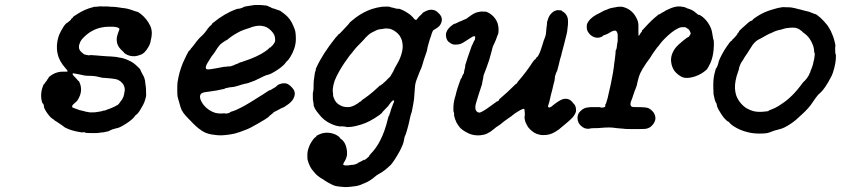

<svg xmlns="http://www.w3.org/2000/svg" viewBox="-20 -498 3368 769"><path d="M379 -472Q379 -473 383.5 -472.5Q388 -472 393.5 -472Q399 -472 405 -472Q411 -472 413 -472Q417 -471 424 -471Q441 -471 458 -468Q465 -467 470 -466Q489 -465 513 -456Q518 -454 519 -454Q520 -454 520.5 -453.5Q521 -453 525 -452Q529 -451 529 -451Q531 -452 544 -442Q568 -423 581 -396Q587 -385 588 -368Q588 -357 586.5 -349Q585 -341 584 -337Q582 -321 572 -306Q566 -296 559 -289Q551 -281 541 -278Q530 -274 522 -273Q498 -271 480 -284Q476 -287 476 -287H477Q478 -287 474.5 -290Q471 -293 465 -299Q456 -308 452 -317Q446 -331 448 -348Q450 -358 454 -369Q459 -380 458 -383Q457 -386 448 -389Q436 -392 418 -391Q401 -391 387 -388Q366 -384 347 -373Q331 -364 317 -350Q305 -339 301 -329Q296 -318 296 -311Q296 -306 298 -300Q303 -290 313 -284L314 -283H313L314 -282Q316 -281 318 -280Q321 -279 326.5 -278Q332 -277 335.5 -276.5Q339 -276 340 -277Q340 -278 342 -277.5Q344 -277 350.5 -277Q357 -277 365.5 -276Q374 -275 388.5 -274Q403 -273 409.5 -272.5Q416 -272 422 -272Q441 -270 445 -270Q447 -269 455 -268Q463 -267 467 -266Q471 -265 475 -264Q485 -261 500 -254Q516 -246 528 -234Q544 -220 543 -216Q543 -215 549 -204Q553 -197 557 -189Q562 -175 562 -165Q563 -157 563 -157Q565 -151 565 -129Q566 -117 564.5 -110Q563 -103 562 -101Q558 -85 548 -69Q534 -43 525 -38Q523 -37 521 -34Q513 -21 485.5 -3Q458 15 445 16Q440 17 431 20Q422 23 421 24Q419 28 394 32Q389 32 383 33Q369 36 345 35Q332 35 329 34.5Q326 34 323 34L321 33Q321 33 321 32Q317 31 312 32Q308 33 300 31Q267 26 243 14Q237 11 234 8Q232 6 228 3.5Q224 1 217.5 -3.5Q211 -8 208 -10Q201 -13 194 -20Q191 -22 188 -24Q179 -30 165 -51Q156 -65 156 -71Q156 -81 150 -85Q150 -86 148 -90Q140 -122 152 -153Q154 -158 154.5 -159.5Q155 -161 156 -160Q157 -160 160 -166Q161 -168 163 -170Q169 -176 168 -177Q168 -178 171 -181Q175 -186 175 -188Q175 -190 189 -199Q210 -212 236 -211Q251 -210 251 -213Q251 -215 243 -224Q217 -253 211 -282Q208 -293 208 -305Q207 -328 215 -353Q222 -372 235 -392Q237 -395 239.5 -398Q242 -401 244 -403Q246 -405 246 -405Q246 -404 251 -408Q254 -411 255.5 -411.5Q257 -412 261 -416Q265 -420 264.5 -420.5Q264 -421 266 -423Q273 -428 272.5 -429.5Q272 -431 287 -440Q318 -461 355 -470Q359 -472 360.5 -471Q362 -470 366 -471Q370 -472 374.5 -472Q379 -472 379 -472ZM281 -203Q273 -205 272 -204Q271 -204 271 -201.5Q271 -199 272 -198Q273 -196 285 -184Q290 -179 291.5 -176.5Q293 -174 294 -174Q297 -174 301.5 -160Q306 -146 304 -130Q302 -117 296 -106Q290 -94 285 -90Q282 -88 280.5 -86.5Q279 -85 277 -83Q269 -77 269 -72Q269 -67 274 -66Q275 -66 282 -63Q298 -56 316 -53Q319 -52 322.5 -51Q326 -50 336.5 -48.5Q347 -47 348 -48Q348 -48 359 -48L373 -50L374 -51Q375 -50 376 -50.5Q377 -51 379 -51Q392 -53 394 -55Q395 -55 397 -55Q401 -55 409 -59Q415 -61 419 -62.5Q423 -64 426.5 -65.5Q430 -67 430 -67Q430 -67 435.5 -69.5Q441 -72 443.5 -73.5Q446 -75 447.5 -76Q449 -77 450 -77Q451 -77 456 -82L466 -96L467 -97Q469 -99 469 -99.5Q469 -100 470 -101.5Q471 -103 471 -104Q471 -105 473 -108Q476 -113 475 -113Q475 -113 476 -117Q479 -123 477 -124Q477 -124 478 -127Q482 -141 477 -153Q475 -160 468 -167Q459 -176 448 -180Q440 -182 423 -184Q416 -185 399 -186Q391 -186 388 -187Q383 -188 366 -192Q355 -194 347 -194Q322 -194 312 -197Q307 -198 300 -199.5Q293 -201 290.5 -201.5Q288 -202 281 -203Z M1000 -478Q1008 -478 1022 -478Q1035 -477 1039.5 -476.5Q1044 -476 1045 -476Q1051 -475 1053 -474Q1055 -472 1061 -470Q1064 -469 1064 -469Q1066 -466 1082 -462Q1085 -461 1089.5 -459Q1094 -457 1096 -457Q1103 -456 1122 -440Q1144 -422 1155 -394Q1161 -381 1163 -371Q1165 -358 1165 -343Q1165 -321 1158 -302Q1153 -287 1144 -272Q1135 -257 1129 -253Q1127 -251 1124 -247Q1119 -239 1105 -228Q1095 -220 1079 -210.5Q1063 -201 1058 -200Q1045 -197 1035 -192Q1032 -191 1028 -188.5Q1024 -186 1019 -184L1010 -180Q1011 -180 1000 -175Q970 -163 963 -163Q963 -163 959 -162Q955 -161 946 -158.5Q937 -156 932 -154Q916 -149 908 -149Q901 -149 890 -146Q883 -145 882 -144Q881 -143 880 -143Q879 -143 878 -142Q877 -141 873 -141Q849 -135 817 -131Q797 -129 791 -126Q785 -124 782 -117Q780 -112 782 -103Q786 -90 796 -77Q805 -66 817 -58Q829 -50 842 -46Q859 -42 875 -44Q880 -44 881 -44Q883 -42 892 -44Q902 -47 901 -48Q901 -49 907 -51Q925 -56 945 -67Q973 -81 1035 -121Q1042 -125 1046.5 -128.5Q1051 -132 1054 -133.5Q1057 -135 1058.5 -136Q1060 -137 1060 -137Q1061 -135 1071 -142Q1077 -146 1083 -149L1090 -155Q1088 -155 1091 -156Q1092 -157 1095 -159Q1104 -163 1111 -164Q1118 -165 1125 -164Q1134 -162 1143.5 -153.5Q1153 -145 1158 -136Q1165 -119 1154 -101Q1147 -89 1131 -78Q1116 -67 1110 -66Q1108 -65 1104 -63Q1100 -61 1089 -55L1077 -49L1071 -43Q1064 -38 1060.5 -35Q1057 -32 1057 -31.5Q1057 -31 1055 -29Q1048 -23 1013 -3Q1006 1 1002 3Q982 15 969 20Q966 21 961 23Q939 32 920 37Q893 43 866 44Q854 44 846 43Q823 41 810 36Q800 33 798 31Q798 31 794 29Q784 23 775 16Q766 9 754 -3Q747 -11 744 -13.5Q741 -16 737 -20.5Q733 -25 728 -30Q721 -37 717 -43Q716 -44 715 -45Q714 -46 711.5 -51Q709 -56 708 -56Q707 -57 702.5 -71Q698 -85 696 -94Q694 -102 693 -104Q692 -106 691 -113Q690 -120 690 -139.5Q690 -159 691 -168Q697 -208 712 -245Q718 -259 727.5 -278Q737 -297 739 -296Q741 -296 745 -304Q745 -305 746 -305Q746 -305 746.5 -305.5Q747 -306 748 -307Q750 -310 752 -312Q754 -314 760.5 -323Q767 -332 768 -333Q769 -334 771.5 -337Q774 -340 775.5 -342Q777 -344 781.5 -348Q786 -352 792.5 -358.5Q799 -365 801 -368Q803 -371 805.5 -374Q808 -377 808 -377.5Q808 -378 809 -379Q810 -380 810 -380Q810 -382 817 -389Q820 -392 820 -392.5Q820 -393 824 -396Q831 -402 829 -403Q829 -403 834 -407Q857 -426 881 -440Q888 -444 891 -445Q898 -450 915.5 -457Q933 -464 933.5 -463Q934 -462 945 -465Q954 -468 956 -470Q957 -471 968 -473Q984 -476 1000 -478ZM1030 -394Q1025 -395 1023 -395Q1021 -395 1012.5 -394.5Q1004 -394 1002 -393Q988 -390 984 -388Q981 -386 976 -385Q959 -380 943 -373Q915 -359 894 -342Q889 -337 885 -336Q882 -335 880 -333Q878 -331 871 -327Q861 -320 858 -315Q849 -304 846 -298Q844 -294 836 -283Q831 -277 828 -273Q807 -241 805 -233Q801 -220 813 -220Q821 -220 843 -224Q865 -228 875 -230Q880 -231 880 -231Q880 -229 885 -231Q888 -231 890 -231.5Q892 -232 895 -232Q898 -232 899.5 -232Q901 -232 903.5 -232.5Q906 -233 910 -234.5Q914 -236 918 -237.5Q922 -239 922 -239.5Q922 -240 922.5 -240Q923 -240 929 -242Q937 -245 935 -245Q935 -245 937 -246Q939 -247 942 -248Q945 -249 949 -250Q966 -256 983 -262Q1034 -282 1057 -304Q1061 -309 1062 -308Q1064 -307 1068 -313Q1069 -315 1070.5 -315.5Q1072 -316 1073.5 -318.5Q1075 -321 1076 -322Q1077 -323 1080 -328L1082 -334V-340Q1082 -350 1078 -359Q1074 -367 1066 -375Q1050 -392 1030 -394Z M1510 -471Q1513 -471 1524 -471.5Q1535 -472 1539 -471Q1543 -471 1543 -470Q1543 -469 1554 -467Q1559 -466 1559 -466Q1560 -465 1565 -464Q1568 -464 1571 -463Q1577 -462 1577 -463Q1578 -464 1596 -456Q1608 -450 1623 -439Q1626 -436 1630 -432.5Q1634 -429 1634 -428Q1634 -428 1637.5 -424Q1641 -420 1643 -419Q1648 -417 1651 -422L1652 -424L1659 -432Q1663 -436 1667.5 -440Q1672 -444 1672 -445L1676 -449H1677Q1695 -460 1710 -459Q1718 -458 1725 -455Q1730 -452 1736 -446Q1756 -428 1747 -406Q1744 -399 1740 -394Q1733 -387 1724 -382Q1715 -378 1713 -373Q1709 -365 1706 -353Q1704 -348 1702 -342Q1700 -336 1697.5 -327Q1695 -318 1693 -310.5Q1691 -303 1690.5 -298Q1690 -293 1687 -286Q1677 -258 1671 -236Q1666 -220 1663 -216Q1662 -214 1661 -211Q1660 -208 1659 -206Q1658 -204 1656.5 -199.5Q1655 -195 1651 -185Q1643 -166 1642 -150Q1641 -140 1640 -123Q1639 -116 1639 -110Q1639 -103 1635 -80Q1630 -56 1629 -49L1626 -41L1623 -29Q1621 -20 1619 -11Q1617 -2 1616 2Q1615 7 1610 24Q1606 39 1602 47Q1600 51 1599.5 55Q1599 59 1598 63Q1597 67 1596.5 70Q1596 73 1595 75.5Q1594 78 1592 84Q1583 106 1569 128Q1549 161 1539 168Q1535 171 1534 172.5Q1533 174 1529.5 176.5Q1526 179 1523 182Q1515 189 1492 202Q1488 204 1479 212Q1460 228 1437 237Q1433 238 1428.5 240.5Q1424 243 1414 245.5Q1404 248 1400.5 248Q1397 248 1392.5 249Q1388 250 1384 250Q1380 250 1373 251Q1364 252 1346 250Q1322 248 1313 243Q1310 241 1307 240Q1289 231 1282 226Q1273 219 1268 217Q1261 213 1250 204Q1244 199 1237 190Q1227 179 1222 169Q1216 157 1212 142Q1211 136 1211 124Q1211 108 1216 95Q1222 77 1230 67Q1233 62 1233.5 61.5Q1234 61 1236.5 58Q1239 55 1239 55Q1239 55 1243.5 51.5Q1248 48 1247.5 47Q1247 46 1251 44Q1255 42 1260.5 39.5Q1266 37 1270 36Q1299 29 1326 42Q1337 48 1340 52Q1344 59 1349 61Q1352 63 1358 71Q1366 83 1369 102Q1370 106 1370 114.5Q1370 123 1369 127Q1369 128 1368 130.5Q1367 133 1366.5 135Q1366 137 1366 137Q1366 137 1364 141Q1362 145 1361 147Q1356 154 1355 159Q1354 161 1355 162Q1356 164 1363.5 164.5Q1371 165 1377 164Q1381 163 1387 162.5Q1393 162 1395 162Q1403 161 1413 156L1416 154Q1415 154 1413.5 154.5Q1412 155 1413 154L1419 152Q1432 146 1440 140L1438 142Q1436 144 1437 144Q1439 144 1447 138Q1461 127 1459 126Q1458 126 1459 125Q1460 124 1461.5 122.5Q1463 121 1464 119Q1487 96 1503 64Q1521 30 1534 -24Q1537 -35 1538 -35Q1539 -34 1541 -43Q1541 -45 1541.5 -45Q1542 -45 1543 -48Q1544 -51 1544 -52Q1544 -53 1546.5 -60.5Q1549 -68 1550 -70Q1551 -72 1551 -72.5Q1551 -73 1552.5 -76.5Q1554 -80 1554 -81Q1554 -82 1554.5 -82Q1555 -82 1555.5 -84Q1556 -86 1557 -88Q1561 -96 1556 -96Q1551 -96 1541 -82Q1536 -75 1534.5 -73Q1533 -71 1522 -60Q1511 -49 1511 -48Q1511 -46 1499 -37Q1460 -9 1426 1Q1400 9 1387 10Q1370 12 1366 10Q1359 8 1347 8Q1345 8 1345 8Q1344 9 1342 8.5Q1340 8 1336 7.5Q1332 7 1328 6Q1319 4 1306 -2Q1277 -15 1258 -40Q1245 -55 1240 -66Q1235 -77 1236 -78Q1237 -78 1236 -82.5Q1235 -87 1234.5 -90.5Q1234 -94 1234 -95Q1233 -96 1233 -108.5Q1233 -121 1233 -125Q1235 -133 1235 -135Q1236 -137 1236 -153Q1236 -169 1237 -177Q1240 -200 1241 -205Q1242 -208 1242 -209.5Q1242 -211 1244 -214Q1246 -220 1244 -220Q1244 -220 1247 -227Q1272 -282 1324 -347Q1328 -351 1330 -353.5Q1332 -356 1333.5 -357.5Q1335 -359 1335.5 -360Q1336 -361 1336 -361Q1338 -360 1346 -369Q1353 -377 1366 -390.5Q1379 -404 1379 -405Q1379 -406 1383 -410Q1425 -447 1470 -462Q1488 -468 1510 -471ZM1540 -383Q1535 -384 1528 -384Q1518 -384 1512 -382Q1508 -381 1503 -381Q1496 -381 1486 -376Q1483 -374 1477 -371.5Q1471 -369 1468 -367Q1465 -365 1463 -364Q1461 -363 1456.5 -359Q1452 -355 1448 -351Q1444 -347 1443 -346Q1442 -344 1428 -329.5Q1414 -315 1408 -309Q1402 -302 1397 -296Q1393 -291 1389 -285.5Q1385 -280 1380 -275Q1356 -243 1339 -213Q1326 -190 1320 -174Q1314 -155 1313 -142Q1312 -131 1314 -124Q1314 -121 1314 -117Q1314 -113 1317 -106Q1324 -85 1343 -76Q1355 -69 1372 -69Q1384 -69 1390 -72Q1403 -77 1405 -79Q1406 -80 1406.5 -80Q1407 -80 1408 -81Q1409 -82 1410.5 -82.5Q1412 -83 1412.5 -83.5Q1413 -84 1415.5 -85.5Q1418 -87 1419 -88.5Q1420 -90 1423 -91Q1426 -92 1427.5 -93.5Q1429 -95 1428.5 -95.5Q1428 -96 1428.5 -96.5Q1429 -97 1437 -102Q1456 -115 1477 -133Q1492 -146 1500 -154Q1501 -156 1502 -156Q1503 -154 1508 -159Q1511 -162 1511.5 -161.5Q1512 -161 1514.5 -164Q1517 -167 1517.5 -167Q1518 -167 1521 -170Q1524 -173 1524.5 -173Q1525 -173 1528 -176.5Q1531 -180 1534 -183Q1541 -189 1544 -193Q1547 -198 1547 -198Q1547 -199 1548 -200.5Q1549 -202 1549.5 -202.5Q1550 -203 1551 -205Q1552 -207 1552 -207Q1552 -207 1554 -210Q1556 -213 1556 -214Q1556 -215 1558 -219Q1561 -223 1561 -225Q1561 -226 1565 -232Q1591 -274 1593 -310Q1593 -322 1590 -335Q1587 -346 1580 -356Q1573 -365 1566 -370Q1553 -380 1540 -383Z M2211 -457Q2212 -458 2218 -457Q2230 -457 2230 -455Q2230 -454 2232 -453Q2239 -449 2243 -445Q2252 -435 2254 -424Q2255 -420 2255 -408.5Q2255 -397 2254 -393Q2253 -389 2252.5 -380Q2252 -371 2249.5 -361.5Q2247 -352 2240 -323.5Q2233 -295 2231 -289.5Q2229 -284 2229 -280Q2226 -270 2223 -260Q2222 -256 2217.5 -237Q2213 -218 2212 -216Q2211 -214 2211 -213Q2211 -212 2210.5 -212Q2210 -212 2209 -210Q2208 -208 2206 -202Q2202 -192 2202 -183Q2202 -177 2197 -160Q2194 -145 2191 -134.5Q2188 -124 2187 -120Q2183 -105 2180 -89Q2179 -85 2177 -80Q2175 -75 2175 -73Q2175 -66 2183 -68Q2187 -69 2197 -78Q2225 -100 2239 -102Q2253 -104 2264 -97Q2271 -92 2279 -81L2282 -78L2283 -76Q2287 -69 2287 -60Q2287 -54 2287 -52Q2284 -39 2271 -25Q2260 -14 2237 5Q2228 13 2226 14Q2219 21 2210 26Q2206 28 2202 31Q2181 44 2153 43Q2144 43 2136 40Q2133 39 2129 38Q2121 35 2112 28Q2101 19 2095 11Q2089 1 2085 -8Q2083 -13 2081.5 -21.5Q2080 -30 2081 -30.5Q2082 -31 2082 -41Q2082 -51 2081 -52Q2081 -52 2081 -56Q2081 -61 2079 -62Q2078 -63 2071.5 -60.5Q2065 -58 2063 -56.5Q2061 -55 2057 -53Q2043 -45 2031 -35Q2028 -32 2020 -27Q2006 -17 1999 -12Q1983 2 1971 9Q1968 10 1963 15Q1953 23 1945 29Q1940 32 1936 34Q1925 42 1901 44Q1870 46 1843 29Q1831 22 1824 15Q1822 12 1819 9Q1813 1 1808 -8Q1802 -21 1799 -34Q1798 -38 1798.5 -38.5Q1799 -39 1799 -42Q1798 -49 1796 -53Q1796 -55 1796 -65Q1796 -85 1801 -103Q1802 -109 1804 -113Q1808 -131 1812 -143Q1814 -149 1818 -161Q1826 -185 1827.5 -184.5Q1829 -184 1831 -192Q1832 -195 1832 -195L1835 -200Q1835 -202 1836 -202Q1839 -204 1839 -212Q1839 -213 1839.5 -215Q1840 -217 1840.5 -219.5Q1841 -222 1842 -225Q1844 -232 1843 -233Q1842 -234 1853 -267Q1870 -316 1870 -316Q1872 -317 1874 -324Q1876 -328 1876 -328Q1876 -328 1877.5 -331.5Q1879 -335 1880 -336Q1883 -338 1883 -347Q1884 -353 1880 -353Q1874 -353 1866 -347Q1843 -332 1833 -326Q1824 -321 1815 -320Q1801 -318 1792 -321Q1787 -323 1783 -326Q1779 -329 1779 -329Q1777 -329 1772 -336Q1766 -346 1766 -359Q1766 -365 1768 -369Q1773 -385 1795 -400Q1801 -404 1801 -403Q1802 -402 1807 -405Q1811 -407 1811.5 -407Q1812 -407 1815.5 -409Q1819 -411 1819.5 -411Q1820 -411 1821.5 -412Q1823 -413 1823.5 -412.5Q1824 -412 1826 -413L1827 -414L1829 -415Q1830 -415 1830.5 -415Q1831 -415 1832 -416Q1833 -417 1836 -418Q1839 -419 1841 -420Q1843 -421 1843 -421Q1846 -421 1852 -426Q1855 -428 1863 -434Q1867 -437 1869 -438Q1884 -449 1903 -451Q1906 -451 1909 -452Q1913 -452 1923 -451L1924 -452Q1938 -448 1951 -437Q1966 -424 1973 -405Q1976 -395 1977 -381Q1977 -365 1974 -359Q1972 -356 1970 -349Q1966 -337 1962 -329Q1961 -327 1960.5 -325.5Q1960 -324 1956.5 -317Q1953 -310 1952 -304.5Q1951 -299 1948.5 -291Q1946 -283 1945 -278Q1944 -273 1939 -257Q1930 -230 1921 -207Q1917 -198 1916 -192Q1916 -187 1914 -179.5Q1912 -172 1912 -170Q1912 -162 1907 -150Q1905 -143 1903.5 -139Q1902 -135 1898.5 -124Q1895 -113 1892.5 -104.5Q1890 -96 1888 -90Q1880 -65 1887 -55Q1891 -48 1899 -47Q1905 -46 1929 -62Q1953 -79 1968 -90Q1969 -92 1969.5 -91.5Q1970 -91 1972.5 -92Q1975 -93 1977 -95Q1979 -97 1979 -99Q1979 -100 1986 -106Q2013 -129 2037 -153Q2046 -162 2047 -162Q2048 -162 2050.5 -165Q2053 -168 2053 -169Q2053 -170 2056 -173Q2089 -211 2114 -250Q2121 -259 2121 -259Q2124 -259 2128 -266Q2129 -269 2130 -269Q2134 -269 2143 -290Q2145 -295 2147.5 -303Q2150 -311 2151 -313.5Q2152 -316 2155.5 -328Q2159 -340 2160 -341Q2162 -346 2164 -352Q2167 -361 2167 -367Q2168 -381 2169 -389Q2170 -393 2170 -394Q2170 -395 2170 -397Q2171 -400 2171 -402Q2171 -404 2171 -404Q2169 -405 2176 -425Q2180 -436 2189 -445Q2199 -455 2211 -457Z M2693 -472Q2706 -473 2718 -470Q2721 -469 2723 -469Q2726 -468 2729.5 -466Q2733 -464 2741 -462Q2750 -459 2759 -453Q2765 -449 2771 -443.5Q2777 -438 2778 -438Q2779 -438 2778 -439H2780L2782 -438Q2783 -438 2785 -436.5Q2787 -435 2788.5 -434Q2790 -433 2790 -434L2791 -432L2793 -431L2795 -430Q2796 -428 2802 -423Q2817 -409 2827 -386Q2832 -374 2835 -351Q2836 -343 2837.5 -339.5Q2839 -336 2839 -331Q2840 -318 2838 -297Q2835 -267 2825 -245Q2816 -225 2809 -218Q2791 -202 2767 -193Q2747 -186 2732 -186Q2719 -185 2707 -192Q2693 -200 2682 -213Q2670 -230 2668 -251Q2665 -279 2686 -307Q2695 -318 2716 -335Q2725 -342 2729.5 -345.5Q2734 -349 2735 -349Q2739 -349 2743 -357Q2744 -359 2745 -360Q2748 -364 2743 -373Q2740 -381 2737 -381Q2737 -381 2733 -384Q2729 -387 2727 -388Q2722 -390 2722 -389H2721Q2720 -389 2715 -389Q2706 -390 2695 -384Q2673 -374 2642 -343Q2635 -336 2633.5 -334Q2632 -332 2627.5 -327Q2623 -322 2619.5 -316.5Q2616 -311 2613 -309Q2609 -304 2602 -294Q2600 -291 2597 -287Q2594 -283 2591 -278Q2588 -273 2583 -265Q2574 -253 2574 -253Q2573 -252 2567 -243Q2563 -237 2560 -232Q2555 -226 2544 -204Q2539 -194 2534 -172Q2531 -161 2531 -158Q2530 -153 2521 -131Q2519 -124 2517 -119Q2515 -114 2512 -104Q2505 -88 2505 -82Q2505 -73 2512 -70Q2515 -69 2533 -69Q2569 -69 2578 -64.5Q2587 -60 2595 -51Q2604 -40 2605 -27Q2606 -17 2599 -5Q2595 2 2587 9Q2578 16 2566 18Q2561 19 2522 19Q2483 19 2480 18Q2477 17 2470 17Q2445 15 2432 13Q2422 12 2402 13Q2392 14 2376 15Q2348 15 2342 17Q2335 19 2325 16.5Q2315 14 2304 3Q2299 -3 2297 -7Q2293 -16 2293 -25Q2293 -34 2296 -41Q2299 -48 2306 -54Q2319 -67 2337 -68Q2341 -69 2353 -69Q2365 -69 2375 -69Q2385 -69 2384 -68L2390 -67Q2398 -67 2401 -69Q2404 -70 2404.5 -73Q2405 -76 2404 -77Q2403 -77 2404.5 -79Q2406 -81 2407 -83Q2409 -88 2414 -106Q2416 -114 2417 -120Q2427 -160 2435 -206Q2440 -237 2440 -243Q2441 -248 2442 -256Q2446 -287 2446 -296Q2446 -297 2447 -298Q2449 -299 2450 -307Q2451 -315 2452 -323Q2455 -333 2454 -342Q2454 -348 2454 -356Q2454 -363 2453 -365Q2452 -367 2451 -369Q2449 -377 2439 -375Q2432 -374 2418 -365Q2411 -361 2405 -359Q2397 -357 2394 -354Q2391 -350 2382 -348Q2379 -347 2373 -347Q2367 -347 2364 -348Q2352 -351 2342 -361Q2336 -368 2333 -374Q2330 -380 2330 -390Q2330 -397 2331 -401Q2335 -412 2345 -422Q2354 -431 2368 -439Q2373 -441 2382 -446Q2403 -458 2406 -458Q2408 -458 2414 -461Q2420 -464 2422.5 -464.5Q2425 -465 2430 -466Q2437 -468 2446 -469Q2452 -470 2453 -470.5Q2454 -471 2460.5 -471Q2467 -471 2468 -471Q2471 -472 2482 -468Q2512 -458 2528 -428Q2537 -412 2537 -397Q2537 -385 2537 -368Q2537 -355 2537.5 -354.5Q2538 -354 2538 -354Q2539 -355 2542 -359Q2545 -363 2545 -364Q2544 -364 2547 -367Q2552 -372 2551 -374Q2550 -375 2552.5 -377Q2555 -379 2564 -389Q2590 -418 2612 -435Q2617 -440 2618 -440Q2619 -439 2625 -443Q2628 -445 2629 -445.5Q2630 -446 2633 -448Q2636 -450 2637 -450Q2638 -450 2641 -452Q2643 -455 2662 -463Q2677 -470 2693 -472Z M3237 -251 3238 -253 3237 -248Q3236 -248 3237 -251ZM3238 -255Q3238 -255 3238 -255ZM3112 -469Q3117 -470 3117.5 -469.5Q3118 -469 3128 -469Q3142 -469 3150 -468Q3167 -465 3176 -462Q3181 -461 3187 -459.5Q3193 -458 3199.5 -456Q3206 -454 3212 -453Q3223 -451 3230 -447Q3233 -446 3233.5 -446Q3234 -446 3238 -444Q3242 -442 3244 -442Q3249 -442 3266 -427Q3280 -414 3293 -398Q3302 -385 3308 -373Q3318 -352 3323 -331Q3327 -314 3326 -314Q3325 -314 3325 -303Q3325 -283 3327 -281Q3328 -280 3328 -275Q3329 -247 3316 -207Q3311 -193 3307 -187Q3305 -184 3301 -176Q3297 -168 3295.5 -166Q3294 -164 3291 -159Q3277 -136 3262 -123Q3258 -120 3254 -115Q3243 -101 3236 -90Q3220 -65 3191 -39Q3185 -34 3180 -29Q3167 -16 3151 -5Q3119 17 3100 20Q3098 21 3093.5 22Q3089 23 3085 24Q3081 25 3075 27.5Q3069 30 3066 31Q3063 32 3060 33Q3050 37 3022 37Q2995 37 2973 31Q2944 24 2919 8Q2906 -1 2904 -4Q2903 -6 2899 -9.5Q2895 -13 2894 -12Q2894 -12 2890 -15.5Q2886 -19 2881.5 -24Q2877 -29 2875 -32Q2872 -36 2868.5 -41.5Q2865 -47 2864 -49Q2858 -57 2852 -72Q2851 -75 2851 -76Q2852 -76 2850.5 -81Q2849 -86 2848 -86Q2847 -86 2843 -98Q2840 -110 2838 -120Q2837 -130 2837 -145Q2836 -178 2841 -200Q2847 -225 2848.5 -225Q2850 -225 2853 -233Q2854 -236 2854.5 -236.5Q2855 -237 2855 -238Q2855 -239 2856.5 -243Q2858 -247 2858 -249Q2858 -251 2861 -258Q2872 -284 2891 -312Q2905 -332 2906 -332Q2908 -332 2913 -338Q2914 -341 2915 -341Q2916 -341 2924.5 -350.5Q2933 -360 2933 -361Q2932 -362 2935 -365Q2941 -371 2939.5 -371.5Q2938 -372 2953 -386Q2967 -399 2979 -409L2986 -414H2988Q2991 -415 2993.5 -417Q2996 -419 2995.5 -420Q2995 -421 3015 -434Q3042 -451 3074 -460Q3096 -467 3112 -469ZM3162 -387Q3155 -388 3140 -386.5Q3125 -385 3120 -383Q3109 -379 3097 -377Q3089 -375 3080 -371Q3075 -368 3070.5 -366.5Q3066 -365 3063 -363.5Q3060 -362 3052 -358Q3033 -348 3027 -344Q3023 -342 3017 -339Q3009 -335 3002 -327Q2997 -322 2993 -316Q2989 -310 2982.5 -299.5Q2976 -289 2972 -283Q2968 -277 2966 -274.5Q2964 -272 2961.5 -267.5Q2959 -263 2956 -258Q2949 -248 2946 -242Q2940 -228 2940 -224Q2940 -221 2936 -210Q2930 -195 2926 -174Q2920 -142 2929 -115Q2941 -84 2969 -65Q2983 -57 2997 -53Q3008 -50 3023 -50Q3035 -50 3040.5 -51Q3046 -52 3046 -51.5Q3046 -51 3050 -52Q3058 -52 3059 -55Q3059 -56 3066 -58Q3085 -65 3099 -74Q3102 -76 3108 -80Q3153 -108 3194 -165L3201 -173Q3202 -172 3206 -178L3209 -181Q3209 -181 3212 -185Q3214 -188 3214 -188Q3215 -189 3218.5 -195Q3222 -201 3222 -203Q3222 -203 3225 -208L3227 -216Q3227 -215 3229 -220Q3237 -239 3241 -261.5Q3245 -284 3242 -287Q3241 -288 3241 -289Q3241 -303 3236 -317Q3231 -331 3222 -344Q3212 -358 3194 -370L3193 -372L3188 -376Q3185 -378 3184.5 -378Q3184 -378 3183 -379Q3183 -381 3169 -386Q3166 -387 3162 -387Z"/></svg>

Font: TT2020 Style E
Style: Italic
Weight: 400
Italic angle: -15°
Version: Version 0.2.000